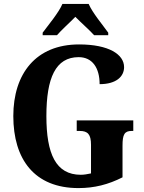

<svg xmlns="http://www.w3.org/2000/svg" viewBox="-20 -951 736 981"><path d="M198 -784V-771H271C292 -796 338 -837 365 -865C391 -838 442 -793 461 -771H533V-784C506 -822 452 -886 433 -931H299C280 -886 226 -822 198 -784ZM381 10C462 10 533 -8 606 -45V-207C606 -264 616 -282 653 -282H661V-336H372V-282H387C429 -282 445 -264 445 -211V-65C426 -61 409 -58 393 -58C265 -58 217 -165 217 -358C217 -553 264 -659 382 -659C452 -659 489 -604 489 -521C574 -521 614 -560 614 -608C614 -673 536 -724 384 -724C163 -724 48 -574 48 -358C48 -137 156 10 381 10Z"/></svg>

Font: Noto Serif Condensed ExtraBold
Style: Regular
Weight: 800
Width: 3
Designer: Monotype Design Team
Foundry: Monotype Imaging Inc.
Version: Version 2.013